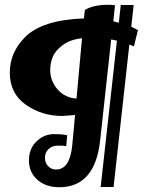

<svg xmlns="http://www.w3.org/2000/svg" viewBox="-20 -782 640 803"><path d="M294 -301 241 -297Q155 -297 88 -344Q21 -391 21 -478Q21 -562 84 -626Q156 -699 331 -705L335 -740Q369 -762 433 -762Q447 -762 461 -760L454 -693L477 -687L485 -761H539L529 -670Q539 -666 557 -656L540 -588L521 -596L455 0H401L469 -612L445 -617L399 -196Q378 1 228 1Q171 1 136 -30.5Q101 -62 101 -111Q101 -160 132.5 -190.5Q164 -221 205 -221Q246 -221 261 -216L257 -171Q248 -173 223 -173Q198 -173 183 -158.5Q168 -144 168 -122Q168 -100 182 -86.5Q196 -73 214 -73Q272 -73 282 -173ZM190 -489Q190 -443 221.5 -407.5Q253 -372 300 -370L323 -622Q274 -617 242.5 -593.5Q211 -570 200.5 -544Q190 -518 190 -489Z"/></svg>

Font: Lily Script One
Style: Regular
Weight: 400
Designer: Julia Petretta
Foundry: Julia Petretta
Version: Version 1.002;PS 001.001;hotconv 1.0.70;makeotf.lib2.5.58329